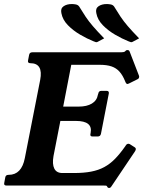

<svg xmlns="http://www.w3.org/2000/svg" viewBox="-34 -919 718 951"><path d="M634 -189Q643 -183 635 -170L518 4Q513 12 507 12Q501 12 499 9L496 4Q495 1 491 0.5Q487 0 479 0H-2Q-16 0 -13 -13L-8 -40Q-6 -53 8 -53H9Q73 -53 89 -136L165 -523Q181 -606 116 -606Q102 -606 105 -620L110 -646Q112 -660 126 -660H566Q579 -660 585 -664L590 -669Q592 -671 598 -671Q605 -671 608 -664L654 -545Q656 -540 655 -537Q654 -529 646 -526L608 -507Q600 -503 597 -503Q592 -503 588 -511L586 -516Q574 -546 558 -564Q542 -582 518.5 -590Q495 -598 461 -598H319L279 -391H356Q396 -391 421 -406Q446 -421 451 -450L453 -456Q455 -469 468 -469H494Q507 -469 505 -456L466 -256Q463 -243 450 -243H424Q411 -243 414 -256L415 -261Q426 -320 342 -320H265L231 -146Q224 -106 235 -84Q246 -62 275 -62H333Q381 -62 417.5 -69Q454 -76 482.5 -91.5Q511 -107 535.5 -132Q560 -157 586 -194L590 -200Q593 -205 598.5 -206.5Q604 -208 609 -205ZM655 -729 625 -713Q620 -710 617 -710Q613 -710 609 -712Q605 -714 601 -715Q571 -727 536.5 -747Q502 -767 475.5 -794Q449 -821 443 -854Q438 -877 454 -888Q470 -899 495 -899Q504 -899 514.5 -897Q525 -895 531 -887Q548 -859 563 -836.5Q578 -814 599 -789.5Q620 -765 655 -729ZM482 -729 452 -713Q447 -710 444 -710Q440 -710 436 -712Q432 -714 428 -715Q398 -727 363.5 -747Q329 -767 302.5 -794Q276 -821 270 -854Q265 -877 281 -888Q297 -899 322 -899Q331 -899 341.5 -897Q352 -895 358 -887Q375 -859 390 -836.5Q405 -814 426 -789.5Q447 -765 482 -729Z"/></svg>

Font: Young Serif Light
Style: Italic
Weight: 300
Italic angle: -10.979°
Designer: Bastien Sozeau
Foundry: NBR — Bastien Sozeau
Version: Version 5.001